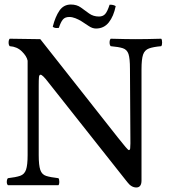

<svg xmlns="http://www.w3.org/2000/svg" viewBox="-20 -818 748 848"><path d="M293 -798Q319 -798 337 -785Q355 -772 373.5 -758.5Q392 -745 417 -745Q434 -745 444 -755.5Q454 -766 464 -797Q480 -798 491 -791Q482 -746 460.5 -719Q439 -692 404 -692Q388 -692 372 -703Q356 -714 340 -724Q327 -732 313 -737.5Q299 -743 286 -743Q267 -743 257.5 -731.5Q248 -720 240 -695Q221 -692 213 -700Q224 -744 242.5 -771Q261 -798 293 -798ZM554 -514Q554 -560 547.5 -579.5Q541 -599 522.5 -605Q504 -611 469 -614Q464 -619 464 -630Q464 -642 469 -647Q502 -646 533 -645.5Q564 -645 580 -645Q598 -645 629.5 -645.5Q661 -646 692 -647Q696 -643 696 -630Q696 -618 692 -614Q657 -611 638 -604Q619 -597 612 -577Q605 -557 605 -512V-21Q605 10 582 10Q560 10 542 -14L193 -455Q168 -488 159 -488Q153 -488 152 -476.5Q151 -465 151 -439V-133Q151 -88 158 -67.5Q165 -47 184 -41Q203 -35 238 -31Q242 -27 242 -14Q242 -4 238 0H15Q10 -5 10 -14Q10 -26 15 -31Q50 -35 69 -41.5Q88 -48 95 -68.5Q102 -89 102 -133V-550Q98 -570 76.5 -591Q55 -612 23 -614Q18 -619 18 -630Q18 -642 23 -647L158 -645L501 -210Q544 -155 549 -155Q554 -155 555 -163Q556 -171 556 -185Z"/></svg>

Font: Triodion
Style: Regular
Weight: 400
Version: Version 1.201; ttfautohint (v1.8.4.7-5d5b)